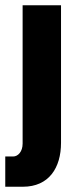

<svg xmlns="http://www.w3.org/2000/svg" viewBox="-37 -532 302 730"><path d="M50 178C149 178 195 106 195 11V-512H49V14C49 45 31 63 13 63H-17V178Z"/></svg>

Font: Decalotype
Style: Bold
Weight: 700
Designer: Alfredo Marco Pradil
Foundry: Alfredo Marco Pradil
Version: Version 1.0